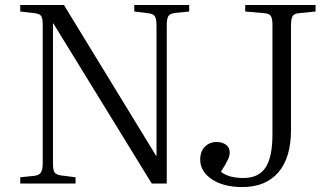

<svg xmlns="http://www.w3.org/2000/svg" viewBox="-20 -734 1309 768"><path d="M61 0V-24.9L118.2 -30.8Q136.7 -33.2 143.8 -44.2Q150.9 -55.2 150.9 -82V-634.8Q150.9 -660.2 144.8 -669.7Q138.7 -679.2 118.2 -681.2L61 -688V-713.9H235.8L605 -109.9L606 -111.8V-633.8Q606 -659.7 599.1 -669.4Q592.3 -679.2 571.8 -681.2L517.1 -688V-713.9H736.8V-688L679.2 -682.1Q660.2 -679.7 653.6 -669.7Q647 -659.7 647 -631.8V0H586.9L192.9 -641.1L191.9 -639.2V-79.1Q191.9 -53.2 198.7 -43.9Q205.6 -34.7 225.1 -32.2L282.2 -24.9V0ZM949.2 14.2Q873.5 14.2 827.1 -17.1Q780.8 -48.3 780.8 -96.2Q780.8 -127.4 799.3 -146.7Q817.9 -166 846.2 -166Q869.6 -166 884.3 -154.8Q898.9 -143.6 898.9 -124Q898.9 -110.4 890.6 -93.3Q882.3 -76.2 863.8 -46.9Q894.5 -22 954.1 -22Q1013.7 -22 1041.7 -63.2Q1069.8 -104.5 1069.8 -196.8V-633.8Q1069.8 -660.2 1063.5 -669.9Q1057.1 -679.7 1038.1 -681.2L960.9 -688V-713.9H1242.2V-688L1174.8 -681.2Q1156.7 -679.7 1150.4 -669.4Q1144 -659.2 1144 -630.9V-214.8Q1144 -103.5 1093.5 -44.7Q1043 14.2 949.2 14.2Z"/></svg>

Font: Literata Light
Style: Regular
Weight: 300
Designer: Latin by Veronika Burian and Jose Scaglione. Greek by Irene Vlachou. Cyrillic by Vera Evstafieva.
Foundry: TypeTogether
Version: Version 3.021